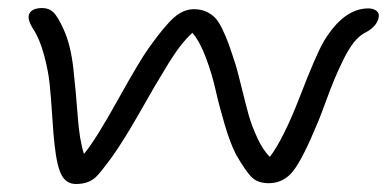

<svg xmlns="http://www.w3.org/2000/svg" viewBox="-20 -460 967 480"><path d="M169.9 0Q146 0 134 -22.2Q122.1 -44.4 116.2 -100.1Q113.8 -120.1 110.6 -168.9Q107.4 -217.8 104.2 -249.5Q101.1 -281.2 90.3 -321.8Q79.6 -362.3 62 -389.2Q46.4 -414.1 54 -427Q61.5 -439.9 85.9 -439.9Q101.6 -439.9 112.8 -429.9Q124 -419.9 139.2 -386.2Q156.7 -348.1 163.3 -289.1Q169.9 -230 174.3 -169.7Q178.7 -109.4 189.9 -75.2Q218.3 -108.9 273.9 -209Q329.6 -309.1 351.1 -338.9Q390.6 -394.5 414.6 -415.8Q438.5 -437 464.8 -437Q481.4 -437 494.4 -431.4Q507.3 -425.8 516.6 -416.7Q525.9 -407.7 535.4 -388.2Q544.9 -368.7 551.8 -349.6Q558.6 -330.6 569.8 -295.9Q574.2 -281.2 584 -241.2Q593.8 -201.2 601.3 -173.8Q608.9 -146.5 623.3 -115.2Q637.7 -84 654.8 -67.9Q689.5 -114.3 729.5 -218Q769.5 -321.8 789.1 -356Q838.9 -439 900.9 -439Q913.6 -439 921.1 -432.9Q928.7 -426.8 926.8 -417Q922.4 -393.1 892.1 -377.9Q877.9 -370.6 864.5 -353.8Q851.1 -336.9 837.9 -309.8Q824.7 -282.7 816.2 -262.2Q807.6 -241.7 794.4 -205.8Q781.2 -169.9 775.9 -157.2Q737.3 -63.5 713.1 -32.7Q689 -2 651.9 -2Q625 -2 609.9 -16.4Q594.7 -30.8 569.8 -74.2Q555.7 -101.6 541.7 -148.7Q527.8 -195.8 518.8 -235.8Q509.8 -275.9 494.4 -316.7Q479 -357.4 460.9 -377.9Q432.6 -352.5 400.9 -301Q369.1 -249.5 329.8 -179.9Q290.5 -110.4 258.8 -65.9Q228.5 -24.9 218.8 -16.6Q200.7 0 169.9 0Z"/></svg>

Font: Shantell Sans Irregular Bouncy
Style: Italic
Weight: 300
Italic angle: -11.31°
Designer: Stephen Nixon, Anya Danilova, Shantell Martin
Foundry: Arrow Type
Version: Version 1.006;[9816181b4]